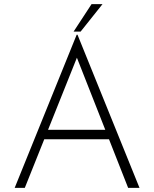

<svg xmlns="http://www.w3.org/2000/svg" viewBox="-20 -909 746 929"><path d="M51 0 351 -741H355L655 0H600L339 -663L373 -682L100 0ZM196 -281H511L525 -235H184ZM476 -889 370 -756H336L423 -889Z"/></svg>

Font: Josefin Sans Thin Light
Style: Regular
Weight: 300
Version: Version 2.000